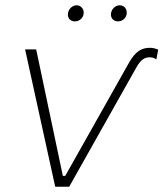

<svg xmlns="http://www.w3.org/2000/svg" viewBox="-20 -707 619 727"><path d="M496 -451C514 -483 529 -490 547 -490C558 -490 565 -487 572 -482L579 -519C569 -523 560 -526 548 -526C517 -526 493 -514 467 -467L227 -41H218L117 -520H75L189 0H242ZM264 -626C281 -626 297 -640 297 -659C297 -674 286 -687 270 -687C253 -687 237 -671 237 -652C237 -637 247 -626 264 -626ZM427 -626C444 -626 460 -640 460 -659C460 -674 450 -687 433 -687C416 -687 400 -671 400 -652C400 -637 411 -626 427 -626Z"/></svg>

Font: Fixel Text 20240404 ExtraLight
Style: Italic
Weight: 200
Width: 4
Italic angle: -10°
Designer: AlfaBravo + MacPaw
Foundry: Kyrylo Tkachov, Marchela Mozhyna, Serhii Makarenko, Maria Weinstein, Zakhar Kryvoshyya
Version: Version 1.211;Glyphs 3.2 (3225)